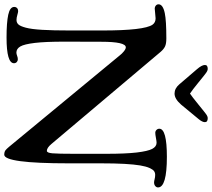

<svg xmlns="http://www.w3.org/2000/svg" viewBox="-74 -864 947 856"><g transform="rotate(90 399.0 -436.5)"><path d="M435.1 -846.2Q442.9 -852.5 452.9 -860.6Q462.9 -868.7 468.3 -873Q473.6 -877.4 479.7 -881.8Q485.8 -886.2 490.2 -887.9Q494.6 -889.6 498.5 -889.6Q516.1 -889.6 516.1 -877Q516.1 -865.7 502.9 -849.6L437.5 -770.5Q412.1 -741.7 388.7 -741.7Q365.7 -741.7 347.7 -762.7L280.3 -841.3Q261.2 -863.3 261.2 -877Q261.2 -889.6 278.3 -889.6Q282.2 -889.6 286.6 -887.9Q291 -886.2 297.1 -881.8Q303.2 -877.4 308.6 -873Q314 -868.7 324 -860.6Q334 -852.5 341.8 -846.2Q371.6 -821.8 388.7 -810.5Q403.3 -820.3 435.1 -846.2ZM107.4 -275.4V-418.9Q107.4 -606.4 81.5 -643.6Q71.8 -657.2 53.2 -657.2Q46.9 -657.2 31.7 -655.3Q16.6 -653.3 9.3 -653.3Q2 -653.3 -3.7 -658.2Q-9.3 -663.1 -9.3 -670.4Q-9.3 -689.9 30.3 -698.2Q63.5 -705.1 143.1 -705.1Q166.5 -705.1 178.7 -699.2Q190.9 -693.4 202.6 -679.7L613.3 -192.9Q630.4 -172.4 644 -172.4Q652.8 -172.4 655 -197Q657.2 -221.7 657.2 -293V-438Q657.2 -523.4 651.4 -573Q645.5 -622.6 635.3 -642.1Q625 -661.6 607.9 -661.6Q601.6 -661.6 586.4 -658.7Q571.3 -655.8 563.5 -655.8Q556.2 -655.8 550.8 -661.1Q545.4 -666.5 545.4 -673.8Q545.4 -707.5 670.4 -707.5Q807.1 -707.5 807.1 -668Q807.1 -661.1 801 -655.8Q794.9 -650.4 784.7 -650.4Q779.8 -650.4 770.5 -652.8Q761.2 -655.3 751 -655.3Q741.2 -655.3 734.1 -650.1Q727.1 -645 720.2 -629.6Q713.4 -614.3 709 -588.1Q704.6 -562 702.1 -518.3Q699.7 -474.6 699.7 -414.6V-269.5Q699.7 17.6 661.1 17.6Q657.7 17.6 654.8 17.1Q651.9 16.6 649.7 16.1Q647.5 15.6 645 14.2Q642.6 12.7 641.4 12Q640.1 11.2 637.5 8.5Q634.8 5.9 634 5.1Q633.3 4.4 630.1 0.7Q627 -2.9 626 -3.9L218.3 -497.6Q211.9 -506.3 200.9 -515.4Q189.9 -524.4 182.6 -524.4Q157.7 -524.4 157.7 -415.5L157.2 -252Q157.2 -166.5 162.8 -118.9Q168.5 -71.3 178.7 -54Q189 -36.6 206.1 -36.6Q211.9 -36.6 220.2 -39.8Q228.5 -43 235.8 -43Q243.2 -43 248.3 -38.1Q253.4 -33.2 253.4 -25.9Q253.4 7.3 139.2 7.3Q72.3 7.3 37.4 -0.2Q2.4 -7.8 2.4 -26.9Q2.4 -34.7 7.6 -39.6Q12.7 -44.4 21 -44.4Q25.9 -44.4 38.1 -40.8Q50.3 -37.1 60.5 -37.1Q72.8 -37.1 80.6 -45.7Q88.4 -54.2 95 -78.9Q101.6 -103.5 104.5 -151.6Q107.4 -199.7 107.4 -275.4Z"/></g></svg>

Font: Cooper*
Style: Regular
Weight: 400
Designer: Owen Earl
Foundry: indestructible type*
Version: Version 0.001